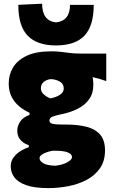

<svg xmlns="http://www.w3.org/2000/svg" viewBox="-20 -786 597 1012"><path d="M236.5 205.5Q160 205.5 116.5 189.5Q73 173.5 54.8 147.5Q36.5 121.5 36.5 91.5Q36.5 62.5 53 41.8Q69.5 21 91.8 8Q114 -5 131.5 -10V-21.5Q111.5 -25.5 91.2 -45Q71 -64.5 71 -97Q71 -122 86.2 -145Q101.5 -168 135.5 -180.5V-192Q109 -203.5 84 -223.2Q59 -243 42.5 -273.2Q26 -303.5 26 -346.5Q26 -392.5 49 -430.8Q72 -469 121.2 -492.2Q170.5 -515.5 250.5 -515.5Q280.5 -515.5 303 -512.5Q325.5 -509.5 350.2 -506.5Q375 -503.5 412 -503.5H540V-358.5Q503.5 -372 468 -379.5Q472 -361 472 -339.5Q472 -293.5 449.5 -262.5Q427 -231.5 390.2 -213Q353.5 -194.5 311 -185.5Q274.5 -178 257.5 -171.5Q240.5 -165 240.5 -150.5Q240.5 -137.5 257 -133.5Q273.5 -129.5 309.5 -129.5H328.5Q389 -129.5 435.2 -118Q481.5 -106.5 507.5 -77Q533.5 -47.5 533.5 7Q533.5 62.5 507 100.8Q480.5 139 436.8 162Q393 185 340.5 195.2Q288 205.5 236.5 205.5ZM245.5 -267.5Q259 -269.5 275.5 -275.8Q292 -282 304 -293Q316 -304 316 -320Q316 -343.5 296 -355.5Q276 -367.5 248.5 -369Q226.5 -367 211 -354.5Q195.5 -342 195.5 -321.5Q195.5 -301.5 211.5 -287.8Q227.5 -274 245.5 -267.5ZM271 87.5Q307 84 333.2 70.2Q359.5 56.5 359.5 41.5Q359.5 27 338.5 17.8Q317.5 8.5 269 8.5H257Q244.5 10.5 228.2 15.8Q212 21 200.2 29.2Q188.5 37.5 188.5 48Q188.5 62.5 208 74.2Q227.5 86 271 87.5ZM275 -546.5Q175.5 -546.5 126 -597.8Q76.5 -649 76.5 -760.5L202 -766.5Q202 -676 275 -668Q349 -676 349 -760.5H474Q474 -649 424.8 -597.8Q375.5 -546.5 275 -546.5Z"/></svg>

Font: Commissioner Flair ExtraBold
Style: Regular
Weight: 800
Designer: Kostas Bartsokas
Foundry: Kostas Bartsokas
Version: Version 1.000; ttfautohint (v1.8.3)